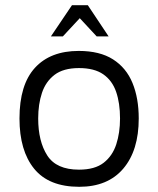

<svg xmlns="http://www.w3.org/2000/svg" viewBox="-20 -704 609 739"><path d="M285 15Q168 15 111.5 -54.5Q55 -124 55 -248Q55 -378 114.5 -443Q174 -508 283 -508Q364 -508 415 -475.5Q466 -443 490 -384.5Q514 -326 514 -248Q514 -125 454.5 -55Q395 15 285 15ZM284 -51Q345 -51 379 -77.5Q413 -104 427.5 -148.5Q442 -193 442 -248Q442 -307 427 -350.5Q412 -394 377.5 -418Q343 -442 284 -442Q224 -442 190 -416Q156 -390 141.5 -346.5Q127 -303 127 -248Q127 -160 162 -105.5Q197 -51 284 -51ZM176 -564 257 -684H318L398 -564H352L287 -634L222 -564Z"/></svg>

Font: Maven Pro
Style: Regular
Weight: 400
Designer: Joe Prince
Foundry: Joe Prince
Version: Version 2.103